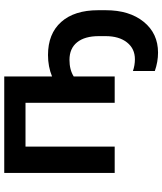

<svg xmlns="http://www.w3.org/2000/svg" viewBox="50 -610 764 904"><g transform="rotate(-90 432.0 -158.0)"><path d="M69.8 0V-520H523.9V-294.9Q570.3 -314 625 -314Q725.1 -314 780.5 -252Q835.9 -189.9 835.9 -78.1V-42Q835.9 69.3 781.2 136.7Q726.6 204.1 636.2 204.1Q592.8 204.1 549.8 189V85.9Q576.7 95.2 605 95.2Q654.8 95.2 684.3 57.9Q713.9 20.5 713.9 -43V-74.2Q713.9 -141.1 684.8 -177Q655.8 -212.9 602.1 -212.9Q555.7 -212.9 523.9 -192.9V0H399.9V-419.9H193.8V0Z"/></g></svg>

Font: Fixel Text SemiBold
Style: Regular
Weight: 600
Width: 4
Designer: AlfaBravo + MacPaw
Foundry: Kyrylo Tkachov, Marchela Mozhyna, Serhii Makarenko, Maria Weinstein, Zakhar Kryvoshyya
Version: Version 1.211